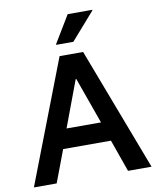

<svg xmlns="http://www.w3.org/2000/svg" viewBox="-96 -964 847 1038"><g transform="rotate(-10 328.0 -445.5)"><path d="M5 0 265 -675H394.2L650.8 0H521.7L459.2 -176.7H196.7L130 0ZM234.2 -283.3H423.3L332.5 -537.5H329.2ZM257.5 -738.3V-741.7L347.5 -890.8H482.5V-887.5L351.7 -738.3Z"/></g></svg>

Font: Funnel Sans SemiBold
Style: Regular
Weight: 600
Designer: NORD ID, Kristian Moeller
Foundry: Dicotype
Version: Version 1.000